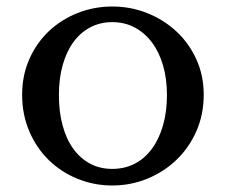

<svg xmlns="http://www.w3.org/2000/svg" viewBox="-20 -560 694 590"><path d="M325 -540Q382 -540 433 -519.5Q484 -499 522.5 -463Q561 -427 583.5 -377.5Q606 -328 606 -269Q606 -208 583.5 -157Q561 -106 522.5 -69Q484 -32 433 -11Q382 10 325 10Q269 10 218.5 -10.5Q168 -31 130 -68Q92 -105 70 -156.5Q48 -208 48 -269Q48 -328 70 -378Q92 -428 130 -464Q168 -500 218.5 -520Q269 -540 325 -540ZM325 -492Q288 -492 257.5 -476Q227 -460 205.5 -430.5Q184 -401 172.5 -359.5Q161 -318 161 -268Q161 -216 172.5 -174Q184 -132 205.5 -102.5Q227 -73 257 -57Q287 -41 325 -41Q363 -41 394 -57Q425 -73 447 -103Q469 -133 481 -175Q493 -217 493 -268Q493 -318 481 -359Q469 -400 447 -429.5Q425 -459 394 -475.5Q363 -492 325 -492Z"/></svg>

Font: Libre Baskerville
Style: Regular
Weight: 400
Designer: Pablo Impallari, Rodrigo Fuenzalida
Foundry: Pablo Impallari, Rodrigo Fuenzalida
Version: Version 1.000; ttfautohint (v0.93) -l 8 -r 50 -G 200 -x 14 -